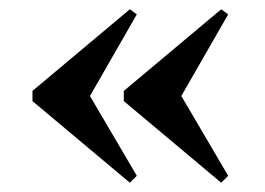

<svg xmlns="http://www.w3.org/2000/svg" viewBox="-20 -427 572 414"><path d="M457 -33 247 -209V-231L457 -407L472 -396L371 -220L472 -48ZM260 -33 50 -209V-231L260 -407L275 -396L174 -220L275 -48Z"/></svg>

Font: Libre Bodoni Medium
Style: Regular
Weight: 500
Designer: Pablo Impallari, Rodrigo Fuenzalida
Foundry: Impallari Type
Version: Version 2.005;gftools[0.9.23]